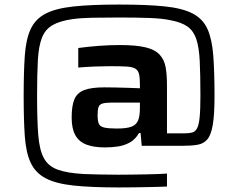

<svg xmlns="http://www.w3.org/2000/svg" viewBox="-20 -716 1048 844"><path d="M503 108Q381 108 302.5 99.5Q224 91 179.5 67Q135 43 114.5 -1.5Q94 -46 89 -117.5Q84 -189 84 -294Q84 -399 89 -471Q94 -543 114.5 -587.5Q135 -632 179.5 -655.5Q224 -679 302.5 -687.5Q381 -696 503 -696Q625 -696 703.5 -688Q782 -680 827 -656.5Q872 -633 892 -588.5Q912 -544 917.5 -472Q923 -400 923 -294Q923 -213 915.5 -168Q908 -123 891.5 -103.5Q875 -84 847.5 -79.5Q820 -75 781 -75H603L598 -131H591Q574 -102 549.5 -89Q525 -76 497.5 -72Q470 -68 441 -68Q392 -68 359.5 -80.5Q327 -93 311 -122Q295 -151 295 -199Q295 -251 307 -279.5Q319 -308 350 -320Q381 -332 439 -332Q455 -332 482.5 -331.5Q510 -331 540.5 -330Q571 -329 595 -328V-346Q595 -375 591 -391Q587 -407 574.5 -414.5Q562 -422 536 -423.5Q510 -425 467 -425Q454 -425 435 -424.5Q416 -424 395.5 -423.5Q375 -423 356 -421.5Q337 -420 324 -419V-505Q368 -511 415 -514.5Q462 -518 506 -518Q578 -518 619.5 -508Q661 -498 681.5 -476Q702 -454 708 -421Q714 -388 714 -341V-130H793Q812 -130 825 -133.5Q838 -137 846 -151.5Q854 -166 857.5 -199.5Q861 -233 861 -294Q861 -387 858 -447.5Q855 -508 843 -544Q831 -580 804.5 -599Q778 -618 730 -627Q693 -635 636.5 -637Q580 -639 502 -639Q435 -639 385 -638Q335 -637 299 -632Q243 -624 211 -605.5Q179 -587 164.5 -550.5Q150 -514 146.5 -452Q143 -390 143 -294Q143 -190 148 -124.5Q153 -59 172 -22.5Q191 14 233 29.5Q275 45 349 49Q379 50 417.5 51Q456 52 503 52Q529 52 560 51.5Q591 51 621.5 50.5Q652 50 677 49Q702 48 714 47V104Q694 105 672 105.5Q650 106 625.5 106.5Q601 107 570.5 107.5Q540 108 503 108ZM494 -151Q536 -151 557.5 -159Q579 -167 587 -186.5Q595 -206 595 -241V-265H472Q445 -265 431 -261Q417 -257 413 -245Q409 -233 409 -210Q409 -186 414 -173Q419 -160 437.5 -155.5Q456 -151 494 -151Z"/></svg>

Font: Saira SemiExpanded SemiBold
Style: Regular
Weight: 600
Width: 6
Designer: Hector Gatti with collaboration of the Omnibus-Type team
Foundry: Omnibus-Type
Version: Version 1.101